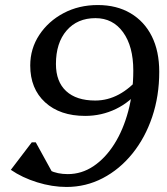

<svg xmlns="http://www.w3.org/2000/svg" viewBox="-20 -726 664 762"><path d="M368 -706Q443 -706 498 -673.5Q553 -641 582.5 -582Q612 -523 612 -441Q612 -345 584 -262Q556 -179 505.5 -116.5Q455 -54 388 -19Q321 16 244 16Q187 16 127.5 -2.5Q68 -21 23 -52L106 -161H122L199 -21H120V-97Q146 -65 177 -50Q208 -35 249 -35Q304 -35 351 -66.5Q398 -98 433.5 -154Q469 -210 489 -285Q509 -360 509 -446Q509 -542 468.5 -598Q428 -654 359 -654Q287 -654 244.5 -605Q202 -556 202 -472Q202 -402 242.5 -364.5Q283 -327 358 -327Q456 -327 537 -423V-373Q497 -321 440 -293.5Q383 -266 318 -266Q218 -266 159 -320Q100 -374 100 -466Q100 -533 136 -587.5Q172 -642 232.5 -674Q293 -706 368 -706Z"/></svg>

Font: Platypi Light
Style: Italic
Weight: 300
Italic angle: -13°
Designer: David Sargent
Foundry: Bolt Cutter Type
Version: Version 1.200